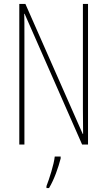

<svg xmlns="http://www.w3.org/2000/svg" viewBox="-20 -734 544 975"><path d="M427 0V-714H401V-181C401 -152 402 -99 402 -54H400L109 -714H78V0H104V-548C104 -604 104 -637 103 -664H105L397 0ZM288 71V61H258C254 101 230 175 216 211V221H229C256 176 276 117 288 71Z"/></svg>

Font: Noto Sans Georgian ExtraCondensed Thin
Style: Regular
Weight: 100
Width: 2
Designer: Monotype Design Team, Akaki Razmadze
Foundry: Google LLC
Version: Version 2.005